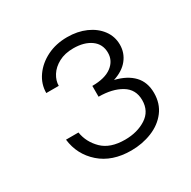

<svg xmlns="http://www.w3.org/2000/svg" viewBox="-116 -583 704 707"><g transform="rotate(-30 236.5 -230.0)"><path d="M250 10Q169 10 119 -34Q69 -78 61 -145H114Q121 -101 154 -68.5Q187 -36 250 -36Q302 -36 339.5 -60Q377 -84 377 -131Q377 -177 339.5 -199.5Q302 -222 244 -222V-268Q298 -268 326.5 -289.5Q355 -311 355 -345Q355 -382 326.5 -402.5Q298 -423 252 -423Q216 -423 190 -409Q164 -395 150.5 -373.5Q137 -352 137 -330H84Q84 -368 106.5 -400Q129 -432 167 -451Q205 -470 253 -470Q297 -470 332 -454.5Q367 -439 387.5 -411.5Q408 -384 408 -349Q408 -314 386.5 -287Q365 -260 324 -247Q374 -235 401 -206.5Q428 -178 428 -132Q428 -87 403.5 -55Q379 -23 338 -6.5Q297 10 250 10Z"/></g></svg>

Font: Jost* Light
Style: Regular
Weight: 300
Version: Version 3.7